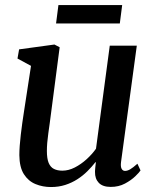

<svg xmlns="http://www.w3.org/2000/svg" viewBox="-20 -744 628 774"><path d="M185.5 10Q152 10 123 -2Q94 -14 76.2 -42Q58.5 -70 58 -118.5Q58 -135.5 59.5 -156.5Q61 -177.5 63.8 -201Q66.5 -224.5 69.8 -248Q73 -271.5 76.5 -293L105 -478.5L50.5 -508L57 -545L199.5 -564.5L220.5 -553.5L186 -289.5Q183.5 -268.5 180.5 -247.5Q177.5 -226.5 174.8 -206.8Q172 -187 170.5 -169Q169 -151 169 -135.5Q169 -104.5 176.2 -87.2Q183.5 -70 197.5 -63Q211.5 -56 231.5 -56Q256.5 -56 281.8 -69Q307 -82 329.2 -102.2Q351.5 -122.5 367 -144.5L422.5 -560H531.5L468 -91.5Q465.5 -72.5 470.2 -63.8Q475 -55 484 -55Q493.5 -55 504.8 -61.5Q516 -68 534 -84L546.5 -57Q542 -49.5 525.5 -33.5Q509 -17.5 483.8 -4Q458.5 9.5 426.5 9.5Q394 9.5 378.2 -7Q362.5 -23.5 363 -51Q363 -53 363.2 -57.5Q363.5 -62 364 -67.5Q364.5 -73 365.2 -78.8Q366 -84.5 366.5 -89.5L365 -90.5Q350.5 -72 332.5 -54Q314.5 -36 292 -21.5Q269.5 -7 243 1.5Q216.5 10 185.5 10ZM215.5 -723.5H472.5L463 -649.5H206Z"/></svg>

Font: Merriweather 24pt Medium
Style: Italic
Weight: 500
Italic angle: -7.8°
Version: Version 2.101